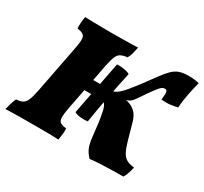

<svg xmlns="http://www.w3.org/2000/svg" viewBox="-166 -885 1164 1095"><g transform="rotate(30 416.5 -337.5)"><path d="M-24 3Q-20 -15 -13 -38Q-6 -61 1 -75Q29 -77 44 -85.5Q59 -94 68.5 -117.5Q78 -141 87 -187L146 -491Q155 -536 154.5 -558Q154 -580 142 -588.5Q130 -597 102 -601Q101 -616 102.5 -638Q104 -660 108 -679Q125 -678 158 -677.5Q191 -677 227 -676.5Q263 -676 287 -676Q311 -676 343 -676.5Q375 -677 405.5 -677.5Q436 -678 456 -679Q452 -659 447.5 -640Q443 -621 432 -601Q404 -598 388.5 -589.5Q373 -581 364 -558.5Q355 -536 346 -491L327 -391H372L400 -536Q420 -538 447 -533.5Q474 -529 485 -521Q477 -484 470 -451.5Q463 -419 458 -392Q478 -397 502 -420.5Q526 -444 573 -506Q612 -559 637.5 -593.5Q663 -628 683 -647.5Q703 -667 727 -675.5Q751 -684 787 -684Q810 -684 828.5 -681.5Q847 -679 857 -676Q850 -651 843 -618.5Q836 -586 831 -554Q826 -522 825 -498Q805 -493 781 -489.5Q757 -486 720 -489Q724 -530 721 -541.5Q718 -553 707 -553Q691 -553 675.5 -535.5Q660 -518 632 -478Q601 -432 585.5 -411.5Q570 -391 546 -386Q579 -380 604.5 -359Q630 -338 642 -293Q660 -228 672 -186.5Q684 -145 696.5 -122Q709 -99 728 -88.5Q747 -78 778 -75Q777 -70 773.5 -56Q770 -42 764 -26Q758 -10 751 0Q730 0 691.5 0.5Q653 1 610 3Q567 5 534 9Q509 -17 499.5 -42Q490 -67 486 -101Q482 -135 476 -187Q471 -227 463.5 -263Q456 -299 442 -311Q431 -252 418 -171Q396 -168 370.5 -170.5Q345 -173 331 -182L357 -316H312L287 -187Q278 -141 278.5 -117.5Q279 -94 292 -85.5Q305 -77 331 -75Q333 -62 330.5 -39.5Q328 -17 324 3Q302 1 259.5 0.5Q217 0 165 0Q113 0 62 0.5Q11 1 -24 3Z"/></g></svg>

Font: Vollkorn Black
Style: Italic
Weight: 900
Italic angle: -11°
Designer: Friedrich Althausen
Foundry: Friedrich Althausen
Version: Version 5.000; ttfautohint (v1.8.3)